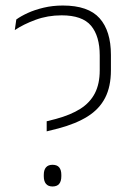

<svg xmlns="http://www.w3.org/2000/svg" viewBox="-20 -668 476 695"><path d="M149 -192.5V-229L182.5 -237.5Q236 -252 271 -274.2Q306 -296.5 323.5 -330.5Q341 -364.5 341 -413.5V-467Q341 -537.5 309.5 -575Q278 -612.5 203 -612.5Q152.5 -612.5 108.5 -596.2Q64.5 -580 33.5 -559L39 -597.5Q55.5 -609.5 80.5 -621Q105.5 -632.5 138 -640.2Q170.5 -648 207.5 -648Q299.5 -648 340.5 -602Q381.5 -556 381.5 -469.5V-414Q381.5 -354.5 360.5 -313.8Q339.5 -273 297.2 -246.5Q255 -220 191 -203ZM170 7Q154.5 7 146.5 -2.5Q138.5 -12 138.5 -30V-35Q138.5 -53 146.5 -62.2Q154.5 -71.5 170 -71.5Q186.5 -71.5 194.2 -62.2Q202 -53 202 -35V-30Q202 -12 194.2 -2.5Q186.5 7 170 7Z"/></svg>

Font: Anek Odia Medium ExtraLight
Style: Regular
Weight: 250
Version: Version 1.003